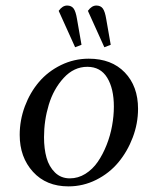

<svg xmlns="http://www.w3.org/2000/svg" viewBox="-20 -663 543 690"><path d="M50.8 -178.2Q50.8 -231 69.3 -280.8Q87.9 -330.6 120.1 -368.4Q152.3 -406.2 199.2 -429.2Q246.1 -452.1 298.8 -452.1Q380.9 -452.1 428.5 -402.6Q476.1 -353 476.1 -272Q476.1 -219.2 457 -168.9Q438 -118.7 405.5 -79.6Q373 -40.5 325.9 -16.8Q278.8 6.8 226.1 6.8Q146 6.8 98.4 -45.7Q50.8 -98.1 50.8 -178.2ZM138.2 -169.9Q138.2 -128.4 147.2 -96.2Q156.2 -64 177.7 -43Q199.2 -22 231 -22Q260.7 -22 286.9 -38.3Q313 -54.7 331.3 -81.3Q349.6 -107.9 363 -141.8Q376.5 -175.8 382.8 -211.2Q389.2 -246.6 389.2 -279.8Q389.2 -344.7 365.2 -383.8Q341.3 -422.9 293.9 -422.9Q245.6 -422.9 209 -383.1Q172.4 -343.3 155.3 -286.6Q138.2 -230 138.2 -169.9ZM190.9 -624Q204.6 -643.1 221.2 -643.1Q236.8 -643.1 244.6 -632.3Q252.4 -621.6 256.8 -594.2L272.9 -502L250 -493.2ZM295.9 -624Q309.6 -643.1 326.2 -643.1Q341.8 -643.1 349.6 -632.3Q357.4 -621.6 361.8 -594.2L377.9 -502L355 -493.2Z"/></svg>

Font: Dihjauti S
Style: Bold Italic
Weight: 700
Italic angle: -9°
Designer: T. Christopher White
Version: Version 3.0.0